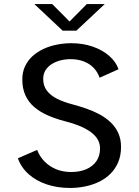

<svg xmlns="http://www.w3.org/2000/svg" viewBox="-20 -920 690 951"><path d="M326.5 11Q264.5 11 212 -6.5Q159.5 -24 122.2 -57Q85 -90 68.5 -136L164 -177.5Q176 -145.5 200 -120.8Q224 -96 257.5 -82Q291 -68 332.5 -68Q376 -68 408.2 -82.2Q440.5 -96.5 458 -122.5Q475.5 -148.5 475.5 -185Q475.5 -212.5 460.8 -234.2Q446 -256 420.5 -272.2Q395 -288.5 363.8 -300.2Q332.5 -312 300 -320Q254 -332 215.8 -349Q177.5 -366 149.2 -390.2Q121 -414.5 105.8 -448Q90.5 -481.5 90.5 -526.5Q90.5 -562.5 104 -591.5Q117.5 -620.5 141.2 -642Q165 -663.5 195.8 -677.8Q226.5 -692 262 -699Q297.5 -706 333.5 -706Q390.5 -706 439 -689.2Q487.5 -672.5 521 -643.2Q554.5 -614 567 -577L473.5 -535Q463 -564.5 442.8 -585Q422.5 -605.5 393.8 -616.2Q365 -627 330 -627Q303.5 -627 279.2 -620.8Q255 -614.5 235.8 -602.2Q216.5 -590 205.2 -571.8Q194 -553.5 194 -529Q194 -494.5 212.5 -470.5Q231 -446.5 263.8 -430.2Q296.5 -414 339.5 -403Q373 -394 407.2 -382.2Q441.5 -370.5 472.2 -354Q503 -337.5 527.2 -314.8Q551.5 -292 565.5 -261.8Q579.5 -231.5 579.5 -192.5Q579.5 -150.5 565.8 -117.5Q552 -84.5 528 -60.2Q504 -36 472 -20.2Q440 -4.5 402.8 3.2Q365.5 11 326.5 11ZM150 -900H238.5L324.5 -813.5L410 -900H499L358 -768H290.5Z"/></svg>

Font: Trispace Thin
Style: Regular
Weight: 400
Version: Version 1.210